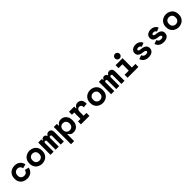

<svg xmlns="http://www.w3.org/2000/svg" viewBox="626 -3009 5480 5480"><g transform="rotate(-45 3366.0 -269.0)"><path d="M312 14Q239 14 180 -15.5Q121 -45 86.5 -101.5Q52 -158 52 -238V-250Q52 -330 87 -388.5Q122 -447 181 -478.5Q240 -510 312 -510Q416 -510 481 -456Q546 -402 562 -314L438 -282Q432 -326 400 -358Q368 -390 310 -390Q256 -390 217 -352Q178 -314 178 -247V-241Q178 -174 217 -140Q256 -106 310 -106Q368 -106 398.5 -135Q429 -164 438 -213L562 -182Q546 -94 482 -40Q418 14 312 14Z M918 14Q850 14 791 -16Q732 -46 696 -103Q660 -160 660 -242V-254Q660 -335 696 -392.5Q732 -450 791 -480Q850 -510 918 -510Q986 -510 1045 -480Q1104 -450 1140 -392.5Q1176 -335 1176 -254V-242Q1176 -160 1140 -103Q1104 -46 1045 -16Q986 14 918 14ZM918 -106Q973 -106 1011.5 -141.5Q1050 -177 1050 -238V-258Q1050 -320 1011.5 -355Q973 -390 918 -390Q863 -390 824.5 -355Q786 -320 786 -258V-238Q786 -177 824.5 -141.5Q863 -106 918 -106Z M1260 0V-496H1386V-448H1404Q1410 -475 1432 -492.5Q1454 -510 1488 -510Q1521 -510 1544.5 -492.5Q1568 -475 1575 -448H1593Q1601 -475 1627 -492.5Q1653 -510 1690 -510Q1740 -510 1770 -476.5Q1800 -443 1800 -384V0H1674V-348Q1674 -369 1663.5 -379.5Q1653 -390 1636 -390Q1617 -390 1605 -378Q1593 -366 1593 -342V0H1467V-348Q1467 -369 1455.5 -379.5Q1444 -390 1428 -390Q1410 -390 1398 -378Q1386 -366 1386 -342V0Z M1888 200V-496H2014V-424H2032Q2052 -465 2090.5 -487.5Q2129 -510 2187 -510Q2246 -510 2295 -480Q2344 -450 2374 -393.5Q2404 -337 2404 -257V-239Q2404 -158 2375 -101.5Q2346 -45 2297 -15.5Q2248 14 2187 14Q2120 14 2084.5 -12.5Q2049 -39 2032 -72H2014V200ZM2146 -106Q2205 -106 2241.5 -143Q2278 -180 2278 -242V-254Q2278 -316 2241.5 -353Q2205 -390 2146 -390Q2088 -390 2051 -352.5Q2014 -315 2014 -254V-242Q2014 -181 2051 -143.5Q2088 -106 2146 -106Z M2490 0V-120H2592V-376H2502V-496H2712V-424H2730Q2744 -465 2778 -487.5Q2812 -510 2858 -510Q2932 -510 2977 -463.5Q3022 -417 3022 -322V-300L2892 -288V-302Q2892 -343 2871 -367.5Q2850 -392 2808 -392Q2766 -392 2742 -363Q2718 -334 2718 -280V-120H2832V0Z M3366 14Q3298 14 3239 -16Q3180 -46 3144 -103Q3108 -160 3108 -242V-254Q3108 -335 3144 -392.5Q3180 -450 3239 -480Q3298 -510 3366 -510Q3434 -510 3493 -480Q3552 -450 3588 -392.5Q3624 -335 3624 -254V-242Q3624 -160 3588 -103Q3552 -46 3493 -16Q3434 14 3366 14ZM3366 -106Q3421 -106 3459.5 -141.5Q3498 -177 3498 -238V-258Q3498 -320 3459.5 -355Q3421 -390 3366 -390Q3311 -390 3272.5 -355Q3234 -320 3234 -258V-238Q3234 -177 3272.5 -141.5Q3311 -106 3366 -106Z M3708 0V-496H3834V-448H3852Q3858 -475 3880 -492.5Q3902 -510 3936 -510Q3969 -510 3992.5 -492.5Q4016 -475 4023 -448H4041Q4049 -475 4075 -492.5Q4101 -510 4138 -510Q4188 -510 4218 -476.5Q4248 -443 4248 -384V0H4122V-348Q4122 -369 4111.5 -379.5Q4101 -390 4084 -390Q4065 -390 4053 -378Q4041 -366 4041 -342V0H3915V-348Q3915 -369 3903.5 -379.5Q3892 -390 3876 -390Q3858 -390 3846 -378Q3834 -366 3834 -342V0Z M4601 -548Q4562 -548 4534 -575.5Q4506 -603 4506 -643Q4506 -683 4534 -710.5Q4562 -738 4601 -738Q4640 -738 4668 -710.5Q4696 -683 4696 -643Q4696 -603 4668 -575.5Q4640 -548 4601 -548ZM4371 0V-120H4539V-376H4383V-496H4665V-120H4809V0Z M5214 14Q5137 14 5089.5 -11Q5042 -36 5017.5 -72Q4993 -108 4986 -142L5102 -180Q5110 -149 5136 -124.5Q5162 -100 5214 -100Q5261 -100 5278.5 -114.5Q5296 -129 5296 -146Q5296 -166 5275 -181Q5254 -196 5191 -201Q5108 -208 5058 -245Q5008 -282 5008 -352V-358Q5008 -407 5035 -441Q5062 -475 5105 -492.5Q5148 -510 5196 -510Q5259 -510 5300 -490.5Q5341 -471 5364.5 -442Q5388 -413 5398 -384L5284 -338Q5275 -365 5253 -380.5Q5231 -396 5196 -396Q5165 -396 5148.5 -384.5Q5132 -373 5132 -356Q5132 -332 5157 -322Q5182 -312 5248 -304Q5324 -296 5372 -258.5Q5420 -221 5420 -154V-148Q5420 -75 5366 -30.5Q5312 14 5214 14Z M5826 14Q5749 14 5701.5 -11Q5654 -36 5629.5 -72Q5605 -108 5598 -142L5714 -180Q5722 -149 5748 -124.5Q5774 -100 5826 -100Q5873 -100 5890.5 -114.5Q5908 -129 5908 -146Q5908 -166 5887 -181Q5866 -196 5803 -201Q5720 -208 5670 -245Q5620 -282 5620 -352V-358Q5620 -407 5647 -441Q5674 -475 5717 -492.5Q5760 -510 5808 -510Q5871 -510 5912 -490.5Q5953 -471 5976.5 -442Q6000 -413 6010 -384L5896 -338Q5887 -365 5865 -380.5Q5843 -396 5808 -396Q5777 -396 5760.5 -384.5Q5744 -373 5744 -356Q5744 -332 5769 -322Q5794 -312 5860 -304Q5936 -296 5984 -258.5Q6032 -221 6032 -154V-148Q6032 -75 5978 -30.5Q5924 14 5826 14Z M6426 14Q6358 14 6299 -16Q6240 -46 6204 -103Q6168 -160 6168 -242V-254Q6168 -335 6204 -392.5Q6240 -450 6299 -480Q6358 -510 6426 -510Q6494 -510 6553 -480Q6612 -450 6648 -392.5Q6684 -335 6684 -254V-242Q6684 -160 6648 -103Q6612 -46 6553 -16Q6494 14 6426 14ZM6426 -106Q6481 -106 6519.5 -141.5Q6558 -177 6558 -238V-258Q6558 -320 6519.5 -355Q6481 -390 6426 -390Q6371 -390 6332.5 -355Q6294 -320 6294 -258V-238Q6294 -177 6332.5 -141.5Q6371 -106 6426 -106Z"/></g></svg>

Font: Space Mono
Style: Bold
Weight: 700
Monospace: yes
Designer: Colophon Foundry + Benjamin Critton
Foundry: Colophon Foundry & Benjamin Critton
Version: Version 1.003; ttfautohint (v1.8.4.7-5d5b)